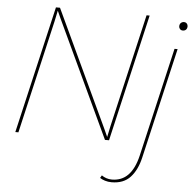

<svg xmlns="http://www.w3.org/2000/svg" viewBox="-58 -718 994 992"><g transform="rotate(5 439.0 -222.5)"><path d="M39 0 192 -660H213L496 -56L514 -16L526 -73L662 -660H678L525 0H504L221 -604L203 -644L191 -587L55 0ZM855 -598Q846 -598 840.5 -604Q835 -610 835 -618Q835 -629 841.5 -635.5Q848 -642 858 -642Q867 -642 872.5 -636Q878 -630 878 -622Q878 -611 872 -604.5Q866 -598 855 -598ZM557 215Q538 215 522.5 210Q507 205 496 198L504 184Q515 192 528.5 196.5Q542 201 557 201Q608 201 641 167Q674 133 690 65L821 -500H837L704 73Q689 139 654 177Q619 215 557 215Z"/></g></svg>

Font: Work Sans Thin
Style: Italic
Weight: 250
Italic angle: -13°
Designer: Wei Huang
Foundry: Wei Huang
Version: Version 2.012